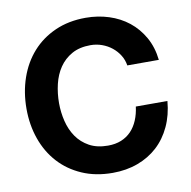

<svg xmlns="http://www.w3.org/2000/svg" viewBox="-82 -813 906 911"><g transform="rotate(-10 370.5 -357.5)"><path d="M544.9 -474.1Q541 -500.5 526.9 -523.4Q512.7 -546.4 491.7 -563.2Q470.7 -580.1 444.3 -589.6Q418 -599.1 389.2 -599.1Q336.4 -599.1 299.3 -578.4Q262.2 -557.6 239 -523.4Q215.8 -489.3 205.3 -445.1Q194.8 -400.9 194.8 -354Q194.8 -309.6 205.3 -266.6Q215.8 -223.6 239 -189.9Q262.2 -156.2 299.3 -135.7Q336.4 -115.2 389.2 -115.2Q425.3 -115.2 453.4 -126.7Q481.4 -138.2 501.5 -159.2Q521.5 -180.2 533.9 -209.7Q546.4 -239.3 550.8 -274.9H703.1Q697.3 -207.5 672.1 -153.6Q647 -99.6 606 -62Q564.9 -24.4 510 -4.2Q455.1 16.1 389.2 16.1Q306.6 16.1 241.5 -12.5Q176.3 -41 131.1 -90.8Q85.9 -140.6 62 -208.3Q38.1 -275.9 38.1 -354Q38.1 -433.6 62 -502.4Q85.9 -571.3 131.1 -622.1Q176.3 -672.9 241.5 -701.9Q306.6 -731 389.2 -731Q447.8 -731 500.5 -714.1Q553.2 -697.3 594.5 -664.6Q635.7 -631.8 662.8 -584Q689.9 -536.1 696.8 -474.1Z"/></g></svg>

Font: XB Khoramshahr
Style: Bold
Weight: 700
Designer: Behnam
Foundry: Irmug
Version: Version 8.005 2009